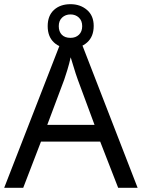

<svg xmlns="http://www.w3.org/2000/svg" viewBox="-20 -898 679 918"><path d="M545 0 459 -221H176L91 0H0L279 -717H360L638 0ZM352 -517Q349 -525 342 -546Q335 -567 328.5 -589.5Q322 -612 318 -624Q311 -593 302 -563.5Q293 -534 287 -517L206 -301H432ZM317 -667Q268 -667 238 -695Q208 -723 208 -773Q208 -823 238 -850.5Q268 -878 317 -878Q364 -878 396 -850.5Q428 -823 428 -774Q428 -723 396.5 -695Q365 -667 317 -667ZM317 -717Q342 -717 357.5 -732Q373 -747 373 -773Q373 -799 357 -814Q341 -829 317 -829Q293 -829 277 -814Q261 -799 261 -773Q261 -747 275.5 -732Q290 -717 317 -717Z"/></svg>

Font: Noto Sans Palmyrene
Style: Regular
Weight: 400
Designer: Monotype Design Team
Foundry: Monotype Imaging Inc.
Version: Version 2.001; ttfautohint (v1.8.4.7-5d5b)